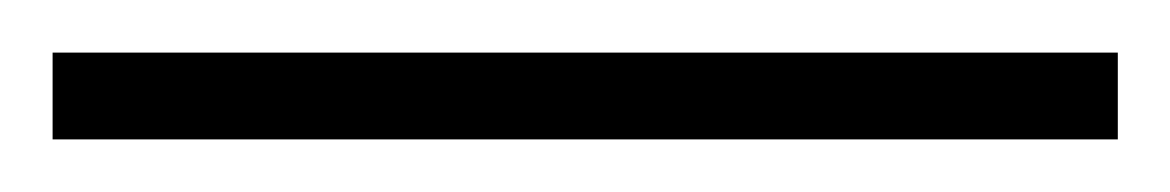

<svg xmlns="http://www.w3.org/2000/svg" viewBox="-22 70 445 73"><path d="M403 123V90H-2V123Z"/></svg>

Font: Noto Sans Myanmar Condensed ExtraLight
Style: Regular
Weight: 200
Width: 3
Designer: Monotype Design Team
Foundry: Monotype Imaging Inc.
Version: Version 2.107